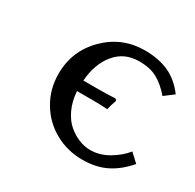

<svg xmlns="http://www.w3.org/2000/svg" viewBox="-108 -557 696 685"><g transform="rotate(30 240.5 -215.0)"><path d="M222.2 -192.9H168Q170.9 -151.9 186 -119.9Q201.2 -87.9 222.9 -70.1Q244.6 -52.2 267.6 -43.2Q290.5 -34.2 313 -34.2Q352.1 -34.2 388.2 -55.4Q424.3 -76.7 446.8 -105L481 -73.2Q446.3 -32.2 404.5 -11.2Q362.8 9.8 306.2 9.8Q244.6 9.8 192.9 -19Q141.1 -47.9 110.6 -99.4Q80.1 -150.9 80.1 -213.9Q80.1 -308.1 146.2 -374Q212.4 -439.9 306.2 -439.9Q363.3 -439.9 405 -420.9Q446.8 -401.9 479 -358.9L440.9 -330.1Q412.6 -363.3 382.8 -379.6Q353 -396 308.1 -396Q247.6 -396 210.9 -352.1Q174.3 -308.1 168.9 -236.8H231Q264.6 -236.8 300.8 -238.8L306.2 -231.9Q297.4 -209 293.9 -190.9Q267.6 -192.9 222.2 -192.9Z"/></g></svg>

Font: Linear Smooth
Style: Regular
Weight: 400
Designer: Philipp H. Poll, Flanker
Foundry: Philipp H. Poll, reworked by Flanker
Version: Version 1.061 | FøM Fix